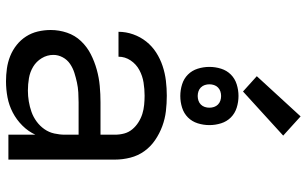

<svg xmlns="http://www.w3.org/2000/svg" viewBox="-211 -803 1022 640"><g transform="rotate(90 300.0 -483.0)"><path d="M251 8Q230 8 208.5 5Q187 2 167 -6Q147 -14 130 -27.5Q113 -41 101.5 -59Q90 -77 85 -98Q80 -119 80 -141Q80 -169 89 -195.5Q98 -222 117 -242Q136 -262 160.5 -274.5Q185 -287 212 -294.5Q239 -302 266.5 -304.5Q294 -307 321 -307H429V-355Q429 -371 425 -386Q421 -401 411 -413Q401 -425 387.5 -433.5Q374 -442 359.5 -446.5Q345 -451 329.5 -452.5Q314 -454 299 -454Q277 -454 255 -450.5Q233 -447 213.5 -436.5Q194 -426 181.5 -407.5Q169 -389 169 -367Q169 -367 169 -367Q169 -367 169 -367H86Q86 -367 86 -367Q86 -367 86 -367Q86 -392 94.5 -416Q103 -440 118.5 -459.5Q134 -479 155 -492.5Q176 -506 200 -514Q224 -522 249 -525Q274 -528 299 -528Q325 -528 350.5 -525Q376 -522 400.5 -513Q425 -504 447 -489Q469 -474 484 -453Q499 -432 505.5 -406.5Q512 -381 512 -355V0H429V-90Q418 -66 398.5 -46.5Q379 -27 355 -14.5Q331 -2 304.5 3Q278 8 251 8ZM282 -65Q300 -65 318 -68Q336 -71 353 -77Q370 -83 385 -94Q400 -105 410.5 -120Q421 -135 425 -153Q429 -171 429 -189V-234H321Q305 -234 288 -233Q271 -232 255 -228.5Q239 -225 223 -220Q207 -215 193 -205.5Q179 -196 171 -181Q163 -166 163 -150Q163 -129 174 -111Q185 -93 202.5 -82.5Q220 -72 240.5 -68.5Q261 -65 282 -65ZM300 -573Q280 -573 261 -579Q242 -585 228.5 -598.5Q215 -612 209 -631Q203 -650 203 -670Q203 -690 209 -709Q215 -728 228.5 -741.5Q242 -755 261 -761Q280 -767 300 -767Q320 -767 339 -761Q358 -755 371.5 -741.5Q385 -728 391 -709Q397 -690 397 -670Q397 -650 391 -631Q385 -612 371.5 -598.5Q358 -585 339 -579Q320 -573 300 -573ZM300 -631Q308 -631 315.5 -633.5Q323 -636 328.5 -641.5Q334 -647 336.5 -654.5Q339 -662 339 -670Q339 -678 336.5 -685.5Q334 -693 328.5 -698.5Q323 -704 315.5 -706.5Q308 -709 300 -709Q292 -709 284.5 -706.5Q277 -704 271.5 -698.5Q266 -693 263.5 -685.5Q261 -678 261 -670Q261 -662 263.5 -654.5Q266 -647 271.5 -641.5Q277 -636 284.5 -633.5Q292 -631 300 -631ZM285 -782 234 -828 368 -974 432 -916Z"/></g></svg>

Font: Iosevka Custom Extended
Style: Regular
Weight: 400
Width: 7
Monospace: yes
Designer: Belleve Invis
Foundry: Belleve Invis
Version: Version 11.2.4; ttfautohint (v1.8.4)